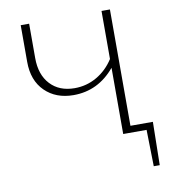

<svg xmlns="http://www.w3.org/2000/svg" viewBox="-92 -737 901 1011"><g transform="rotate(-10 358.5 -231.5)"><path d="M684 -36 680 195H648L644 0H519V-354Q430 -247 298 -247Q204 -247 145.5 -304.5Q87 -362 87 -462V-658H132V-474Q132 -385 180 -333.5Q228 -282 310 -282Q374 -282 428.5 -313.5Q483 -345 519 -401V-658H564V-36Z"/></g></svg>

Font: EauTest Light
Style: Regular
Weight: 300
Designer: Christian Thalmann (Catharsis Fonts)
Version: Version 0.001;PS 000.001;hotconv 1.0.88;makeotf.lib2.5.64775